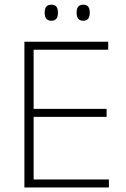

<svg xmlns="http://www.w3.org/2000/svg" viewBox="-20 -822 552 842"><path d="M127.5 0H87V-639H127.5ZM457.5 0H99.5V-35H457.5ZM447.5 -309.5H109.5V-344.5H447.5ZM454.5 -604H98.5V-639H454.5ZM205 -731Q190.5 -731 183.2 -739.8Q176 -748.5 176 -765V-768.5Q176 -784.5 183.2 -793Q190.5 -801.5 205 -801.5Q220 -801.5 227 -793Q234 -784.5 234 -768.5V-765Q234 -748.5 227 -739.8Q220 -731 205 -731ZM345 -731Q330.5 -731 323.2 -739.8Q316 -748.5 316 -765V-768.5Q316 -784.5 323.2 -793Q330.5 -801.5 345 -801.5Q359.5 -801.5 366.5 -793Q373.5 -784.5 373.5 -768.5V-765Q373.5 -748.5 366.5 -739.8Q359.5 -731 345 -731Z"/></svg>

Font: Anek Malayalam ExtraLight
Style: Regular
Weight: 250
Version: Version 1.003